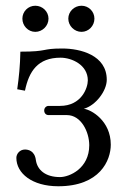

<svg xmlns="http://www.w3.org/2000/svg" viewBox="-20 -639 442 669"><path d="M189 -22C138 -22 110 -47 105 -81C101 -114 78 -118 67 -118C49 -118 37 -103 37 -89C37 -35 92 10 183 10C328 10 366 -80 366 -135C366 -218 298 -257 272 -260C313 -271 352 -322 352 -361C352 -447 260 -470 197 -470C122 -470 150 -459 51 -459C50 -409 46 -370 40 -328L67 -323C81 -391 112 -438 191 -438C230 -438 286 -413 286 -359C286 -333 264 -270 189 -270H149C142 -270 134 -264 134 -254C134 -245 140 -238 149 -238H213C263 -238 291 -179 291 -133C291 -52 222 -22 189 -22ZM218 -574C218 -549 239 -528 264 -528C289 -528 309 -549 309 -574C309 -599 289 -619 264 -619C239 -619 218 -599 218 -574ZM58 -574C58 -549 78 -528 103 -528C128 -528 149 -549 149 -574C149 -599 128 -619 103 -619C78 -619 58 -599 58 -574Z"/></svg>

Font: Linux Libertine O C
Style: Regular
Weight: 400
Designer: Philipp H. Poll
Foundry: Philipp H. Poll
Version: Version 4.0.3